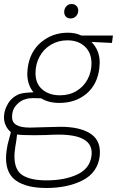

<svg xmlns="http://www.w3.org/2000/svg" viewBox="-29 -676 617 957"><path d="M1 112Q1 94 4 74Q7 47 17 14Q24 -10 25 -18Q7 -32 -2.5 -55.5Q-12 -79 -8 -107Q-5 -133 12 -161.5Q29 -190 64 -206Q78 -211 95.5 -213Q113 -215 138 -216Q107 -253 107 -310Q107 -319 109 -337Q120 -419 176.5 -466Q233 -513 309 -513Q348 -513 376 -499H534L529 -462L427 -467Q468 -425 468 -364Q468 -355 466 -335Q456 -254 401.5 -208.5Q347 -163 267 -163Q213 -163 176 -186L135 -187Q114 -187 100 -182Q75 -177 53 -153Q31 -129 31 -93Q31 -66 53 -53Q75 -40 121 -40L191 -42L273 -44Q365 -44 417 -13Q469 18 469 82Q469 96 468 103Q457 185 382.5 223Q308 261 202 261Q106 261 53.5 226Q1 191 1 112ZM427 -360Q427 -413 394 -444Q361 -475 307 -475Q262 -475 225.5 -453.5Q189 -432 168.5 -394.5Q148 -357 148 -311Q148 -259 182 -230Q216 -201 270 -201Q317 -201 353 -223Q389 -245 408 -281.5Q427 -318 427 -360ZM427 101Q428 96 428 86Q428 -5 263 -5Q237 -5 201 -3L143 -2Q72 -2 56 -6Q53 24 50 40Q48 48 46 66Q43 86 43 103Q43 172 83.5 197.5Q124 223 202 223Q294 223 356.5 193.5Q419 164 427 101ZM291 -616Q291 -633 301.5 -644.5Q312 -656 328 -656Q342 -656 351.5 -647Q361 -638 361 -624Q361 -607 350 -595.5Q339 -584 323 -584Q308 -584 299.5 -593Q291 -602 291 -616Z"/></svg>

Font: Bellota Text Light
Style: Italic
Weight: 300
Italic angle: -7.5°
Designer: Kemie Guaida
Foundry: Kemie Guaida
Version: Version 4.001